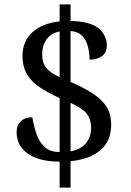

<svg xmlns="http://www.w3.org/2000/svg" viewBox="-20 -780 599 879"><path d="M253 -40Q159 -40 107.5 -76.5Q56 -113 56 -176Q56 -206 75 -224.5Q94 -243 128 -243Q135 -202 147.5 -165.5Q160 -129 185 -106.5Q210 -84 253 -84V-331Q191 -359 153.5 -386.5Q116 -414 99.5 -447Q83 -480 83 -524Q83 -592 129 -633Q175 -674 253 -682V-760H303V-684Q393 -682 431 -650.5Q469 -619 469 -572Q469 -540 447.5 -523.5Q426 -507 390 -507Q390 -536 383 -565Q376 -594 357.5 -614.5Q339 -635 303 -638V-405Q363 -379 404.5 -352Q446 -325 467.5 -291.5Q489 -258 489 -210Q489 -135 440.5 -93Q392 -51 303 -42V79H253ZM253 -636Q213 -628 193 -599.5Q173 -571 173 -532Q173 -490 193.5 -467Q214 -444 253 -427ZM303 -87Q348 -95 372.5 -123.5Q397 -152 397 -195Q397 -235 376 -260.5Q355 -286 303 -309Z"/></svg>

Font: Noto Serif Old Uyghur
Style: Regular
Weight: 400
Designer: Lewis McGuffie
Foundry: Google LLC
Version: Version 1.003; ttfautohint (v1.8.4.7-5d5b)